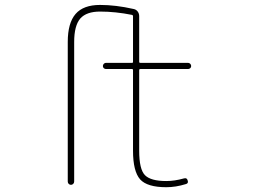

<svg xmlns="http://www.w3.org/2000/svg" viewBox="-20 -783 1040 790"><path d="M664.1 -12.7Q585.9 -12.7 556.6 -44.9Q527.3 -78.1 527.3 -163.1V-494.1Q527.3 -499 523.4 -499H416Q411.1 -499 407.2 -502.4Q403.3 -505.9 403.3 -511.2Q403.3 -516.6 407.2 -520.5Q411.1 -524.4 416 -524.4H523.4Q527.3 -524.4 527.3 -528.3V-716.8Q527.3 -720.7 523.4 -721.7Q455.1 -735.4 391.6 -735.4Q335.9 -735.4 310.5 -707Q285.2 -677.7 285.2 -610.4V-36.1Q285.2 -30.3 281.2 -26.4Q277.3 -22.5 272 -22.5Q266.6 -22.5 262.7 -26.4Q258.8 -30.3 258.8 -36.1V-610.4Q258.8 -688.5 291 -725.6Q323.2 -762.7 391.6 -762.7Q456.1 -762.7 529.3 -746.1Q540 -744.1 546.4 -735.8Q552.7 -727.5 552.7 -716.8V-528.3Q552.7 -524.4 557.6 -524.4H753.9Q758.8 -524.4 762.7 -520.5Q766.6 -516.6 766.6 -511.2Q766.6 -505.9 762.7 -502.4Q758.8 -499 753.9 -499H557.6Q552.7 -499 552.7 -494.1V-163.1Q552.7 -85.9 576.7 -62Q600.6 -38.1 664.1 -38.1Q698.2 -38.1 736.3 -48.8Q749 -52.7 752 -41Q756.8 -28.3 744.1 -25.4Q703.1 -12.7 664.1 -12.7Z"/></svg>

Font: Rounded-L Mgen+ 2m thin
Style: Regular
Weight: 100
Designer: [Source Han Sans]
Ryoko NISHIZUKA  (kana & ideographs); Paul D. Hunt (Latin, Greek & Cyrillic); Wenlong ZHANG  (bopomofo
Version: Version 1.059.20150602